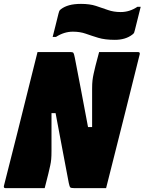

<svg xmlns="http://www.w3.org/2000/svg" viewBox="-51 -968 744 988"><path d="M179 0H-23Q-33 0 -31 -11Q4 -148 38.5 -285.5Q73 -423 107 -560Q116 -595 124.5 -630Q133 -665 142 -700H314Q324 -700 327 -695.5Q330 -691 334 -671Q348 -597 365.5 -507.5Q383 -418 402 -314H423Q423 -390 423 -436.5Q423 -483 423 -510.5Q423 -538 425 -554.5Q427 -571 430.5 -587Q434 -603 440 -628Q445 -648 450 -666Q455 -684 459 -700H660Q670 -700 668 -689Q631 -541 594 -392.5Q557 -244 519 -95Q513 -71 507 -47.5Q501 -24 495 0H330Q315 0 311 -3.5Q307 -7 303 -26Q288 -106 270.5 -197.5Q253 -289 235 -386H214Q214 -310 214 -264Q214 -218 214 -191.5Q214 -165 212.5 -148.5Q211 -132 207.5 -116.5Q204 -101 198 -75Q191 -50 187.5 -33.5Q184 -17 179 0ZM570 -906Q616 -906 656 -933H673Q667 -908 658 -873Q649 -838 643 -813Q641 -804 639 -799.5Q637 -795 630 -790Q595 -763 540 -763Q489 -763 454.5 -773.5Q420 -784 390.5 -794.5Q361 -805 324 -805Q279 -805 237 -778H220Q227 -803 235 -837.5Q243 -872 250 -898Q252 -906 254 -911Q256 -916 263 -921Q280 -934 305 -941Q330 -948 366 -948Q411 -948 443 -937.5Q475 -927 504.5 -916.5Q534 -906 570 -906Z"/></svg>

Font: Recursive Mn Lnr St XBk
Style: Italic
Weight: 1000
Italic angle: -15°
Monospace: yes
Version: Version 1.079;hotconv 1.0.112;makeotfexe 2.5.65598; ttfautoh